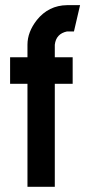

<svg xmlns="http://www.w3.org/2000/svg" viewBox="-20 -714 331 734"><path d="M18.6 -393.6V-495.1H85V-543Q85 -591.8 121.1 -637.7Q166 -693.4 236.3 -694.3H286.1L262.7 -593.8H236.3Q194.3 -585 189.5 -543V-495.1H257.8V-393.6H189.5V0H85V-393.6Z"/></svg>

Font: Post No Bills Colombo
Style: Bold
Weight: 700
Designer: Kosala Senevirathne, Siva Puranthara, Lasantha Premarathna, Tharique Azeez
Foundry: Mooniak
Version: Version 1.220 ; ttfautohint (v1.6)